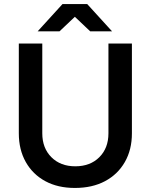

<svg xmlns="http://www.w3.org/2000/svg" viewBox="-20 -915 745 949"><path d="M350 14Q266 14 204 -19.5Q142 -53 107.5 -114Q73 -175 73 -256V-700H189V-256Q189 -183 234 -138Q279 -93 352 -93Q426 -93 471 -138Q516 -183 516 -256V-700H632V-256Q632 -175 597 -114Q562 -53 499 -19.5Q436 14 350 14ZM166 -760 289 -895H411L534 -760H426L350 -832L274 -760Z"/></svg>

Font: Figtree SemiBold
Style: Regular
Weight: 600
Designer: Erik Kennedy
Foundry: Erik Kennedy
Version: Version 2.001; ttfautohint (v1.8.4.7-5d5b);gftools[0.9.27]